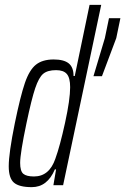

<svg xmlns="http://www.w3.org/2000/svg" viewBox="-20 -763 516 791"><path d="M16 -78Q16 -132 41 -255Q64 -367 82.5 -421Q101 -475 128 -496.5Q155 -518 201 -518Q243 -518 263 -502Q283 -486 283 -450H288L349 -743H397L240 0H200L211 -65H206Q175 8 111 8Q59 8 37.5 -10.5Q16 -29 16 -78ZM208 -109Q227 -161 248 -257Q269 -353 269 -404Q269 -442 255.5 -458Q242 -474 211 -474Q176 -474 158 -459Q140 -444 125 -399.5Q110 -355 89 -255Q63 -131 63 -92Q63 -58 76 -47Q89 -36 120 -36Q183 -36 208 -109ZM365 -449 412 -606 429 -688H476L459 -606L400 -449Z"/></svg>

Font: Saira Ultra Condensed Light
Style: Italic
Weight: 300
Width: 1
Italic angle: -12°
Designer: Hector Gatti with collaboration of the Omnibus-Type team
Foundry: Omnibus-Type
Version: Version 1.001; ttfautohint (v1.8)